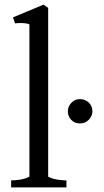

<svg xmlns="http://www.w3.org/2000/svg" viewBox="-20 -809 447 829"><path d="M28 0V-30Q41 -30 64 -33Q87 -36 107 -46V-704Q94 -709 76.5 -709.5Q59 -710 45 -708L36 -734L168 -789L188 -775V-46Q208 -36 231 -33Q254 -30 267 -30V0ZM325 -276Q303 -276 288 -291Q273 -306 273 -328Q273 -349 288 -365Q303 -381 325 -381Q348 -381 363.5 -366Q379 -351 379 -329Q379 -308 363.5 -292Q348 -276 325 -276Z"/></svg>

Font: Joan
Style: Regular
Weight: 400
Designer: Paolo Biagini
Version: Version 1.001; ttfautohint (v1.8.4.7-5d5b);gftools[0.9.30]